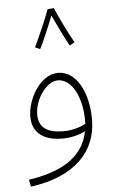

<svg xmlns="http://www.w3.org/2000/svg" viewBox="-59 -683 576 953"><g transform="rotate(-5 229.0 -206.5)"><path d="M215 -640C200 -596 150 -484 136 -457L161 -446C171 -464 210 -552 231 -607C252 -561 294 -476 309 -451L334 -465C309 -507 264 -601 246 -643ZM56 230C277 200 387 84 387 -77C387 -206 333 -321 238 -321C152 -321 83 -207 83 -115C83 -23 158 6 232 6C278 6 318 -6 347 -20C320 119 194 173 49 195ZM118 -123C118 -201 179 -284 234 -284C310 -284 352 -177 352 -79C352 -72 352 -64 352 -57C326 -43 286 -30 242 -30C165 -30 118 -55 118 -123Z"/></g></svg>

Font: Noto Sans Arabic ExtLt
Style: Regular
Weight: 200
Designer: Monotype Design Team, Nadine Chahine, Nizar Qandah and Khaled Hosny
Foundry: Monotype Imaging Inc.
Version: Version 2.012